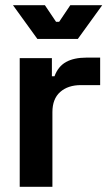

<svg xmlns="http://www.w3.org/2000/svg" viewBox="-20 -720 414 740"><path d="M180 -426H190Q204 -464 234.5 -481Q265 -498 314 -498H366V-392H292Q242 -392 212 -365.5Q182 -339 182 -288V0H56V-496H180ZM374 -700 280 -570H124L30 -700H153L196 -636H208L251 -700Z"/></svg>

Font: Space Grotesk Variable
Style: Regular
Weight: 400
Designer: Florian Karsten (Space Grotesk), Colophon Foundry (Space Mono)
Foundry: Florian Karsten
Version: Version 1.106